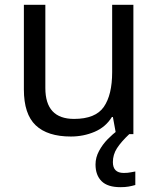

<svg xmlns="http://www.w3.org/2000/svg" viewBox="-20 -556 658 796"><path d="M533 -536V0H461L448 -71H444Q418 -29 372 -9.5Q326 10 274 10Q177 10 128 -36.5Q79 -83 79 -185V-536H168V-191Q168 -63 287 -63Q376 -63 410.5 -113Q445 -163 445 -257V-536ZM448 116Q448 161 493 161Q510 161 521.5 158.5Q533 156 541 155V211Q527 215 513 217.5Q499 220 479 220Q426 220 401 195Q376 170 376 126Q376 97 390.5 70Q405 43 426.5 21Q448 -1 468 -15L516 0Q482 32 465 58.5Q448 85 448 116Z"/></svg>

Font: Noto Sans Old North Arabian
Style: Regular
Weight: 400
Designer: Monotype Design Team
Foundry: Monotype Imaging Inc.
Version: Version 2.001; ttfautohint (v1.8.4.7-5d5b)